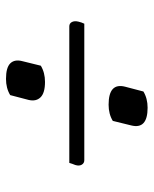

<svg xmlns="http://www.w3.org/2000/svg" viewBox="44 -620 512 640"><g transform="rotate(-90 300.0 -300.0)"><path d="M303 -522Q326 -536 357 -536Q395 -536 409 -521.5Q423 -507 416 -481L401 -420Q378 -406 347 -406Q310 -406 295.5 -421Q281 -436 287 -461ZM77 -325H532Q542 -325 546.5 -316.5Q551 -308 548 -295Q547 -290 545 -284.5Q543 -279 541 -275H86Q76 -275 71 -283.5Q66 -292 70 -305Q72 -310 74 -315.5Q76 -321 77 -325ZM217 -180Q240 -194 271 -194Q345 -194 331 -139L315 -78Q292 -64 261 -64Q188 -64 202 -119Z"/></g></svg>

Font: Recursive Mn Csl St Lt
Style: Italic
Weight: 300
Italic angle: -15°
Monospace: yes
Version: Version 1.079;hotconv 1.0.112;makeotfexe 2.5.65598; ttfautoh